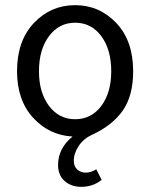

<svg xmlns="http://www.w3.org/2000/svg" viewBox="-20 -518 582 744"><path d="M46 -242Q46 -360 111.5 -429Q177 -498 271 -498Q365 -498 430.5 -429Q496 -360 496 -242Q496 -146 455 -88.5Q414 -31 337 4Q304 19 285 47.5Q266 76 266 105Q266 127 279.5 139Q293 151 312 151Q332 151 353 138L374 179Q340 206 295 206Q256 206 230.5 183.5Q205 161 205 121Q205 57 261 11Q170 6 108 -62Q46 -130 46 -242ZM131 -242Q131 -159 170 -107.5Q209 -56 271 -56Q334 -56 372.5 -107.5Q411 -159 411 -242Q411 -326 372.5 -378Q334 -430 271 -430Q209 -430 170 -378Q131 -326 131 -242Z"/></svg>

Font: RibengUni
Style: Regular
Weight: 400
Designer: (1) Dr. Andrew Glass (Senior Program Manager at Microsoft Corporation)
(2) Bivuti Chakma (Chakma Font Designer & Keyboar
Foundry: Bivuti Chakma
Version: Version 2.2022; Updated on: 03 June 2022; Friday